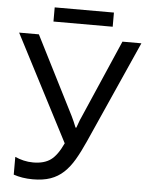

<svg xmlns="http://www.w3.org/2000/svg" viewBox="-58 -902 740 959"><g transform="rotate(5 312.0 -422.5)"><path d="M11 -714H110L309 -321Q314 -310 321 -295Q328 -280 333 -266H337Q341 -276 346.5 -292Q352 -308 357 -318L529 -714H624L396 -203Q372 -149 348.5 -109Q325 -69 296.5 -42.5Q268 -16 231 -3Q194 10 143 10Q115 10 90.5 6Q66 2 46 -5V-94Q66 -85 89 -79.5Q112 -74 137 -74Q192 -74 225 -98Q258 -122 286 -183ZM474 -855V-784H177V-855Z"/></g></svg>

Font: BC Sans
Style: Regular
Weight: 400
Designer: Monotype Design Team
Province of B.C.
Foundry: Monotype Imaging Inc.
Version: Version 2.000;GOOG;noto-source:20170915:90ef993387c0